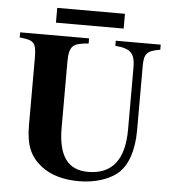

<svg xmlns="http://www.w3.org/2000/svg" viewBox="-56 -862 835 932"><g transform="rotate(5 361.0 -395.5)"><path d="M515 -738V-810H185V-738ZM701 -676H482V-651C556 -645 579 -625 579 -552V-252C579 -104 520 -30 403 -30C306 -30 257 -93 257 -232V-550C257 -632 274 -645 352 -651V-676H16V-651C86 -644 98 -636 98 -555V-231C98 -134 121 -80 178 -35C225 2 289 19 363 19C434 19 504 -1 547 -36C596 -75 623 -152 623 -252V-566C623 -625 637 -641 701 -651Z"/></g></svg>

Font: XITS Math
Style: Bold
Weight: 700
Designer: MicroPress Inc., with final additions and corrections provided by Coen Hoffman, Elsevier (retired)
Version: Version 1.105